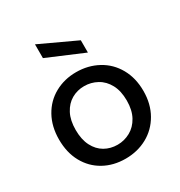

<svg xmlns="http://www.w3.org/2000/svg" viewBox="-174 -859 929 989"><g transform="rotate(-30 290.0 -365.0)"><path d="M39 -250Q39 -327 71.5 -385.5Q104 -444 161 -475.5Q218 -507 288 -507Q359 -507 417 -475.5Q475 -444 508 -385.5Q541 -327 541 -250Q541 -173 507.5 -114.5Q474 -56 416.5 -24.5Q359 7 288 7Q216 7 159.5 -24.5Q103 -56 71 -114Q39 -172 39 -250ZM442 -250Q442 -307 421 -346Q400 -385 364.5 -404.5Q329 -424 288 -424Q247 -424 213 -404.5Q179 -385 158.5 -346Q138 -307 138 -250Q138 -193 158 -154Q178 -115 212 -95.5Q246 -76 288 -76Q328 -76 363.5 -95.5Q399 -115 420.5 -154Q442 -193 442 -250ZM177 -655V-737L392 -637V-564Z"/></g></svg>

Font: AF Albert Sans Medium
Style: Regular
Weight: 500
Designer: Andreas Rasmussen
Foundry: a.Foundry
Version: Version 1.300;Glyphs 3.2 (3231)